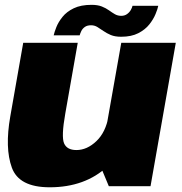

<svg xmlns="http://www.w3.org/2000/svg" viewBox="-20 -770 753 794"><path d="M430 0H602.5L707 -593H481.5L392.5 -90ZM301.5 -593H76L22.5 -288.5Q-0.5 -158 29 -76.8Q58.5 4.5 185.5 4.5Q332 4.5 424.8 -82Q517.5 -168.5 532 -251.5L429 -290.5Q417.5 -223.5 378.8 -186.5Q340 -149.5 296 -149.5Q257 -149.5 245 -177.2Q233 -205 250 -300.5ZM481 -618Q523.5 -618 552 -632.8Q580.5 -647.5 597.5 -669Q614.5 -690.5 623.2 -711.8Q632 -733 634.5 -746H528Q526.5 -738.5 520.8 -728.5Q515 -718.5 505 -711.5Q495 -704.5 481.5 -704.5Q467 -704.5 455.2 -711.2Q443.5 -718 430.8 -727.2Q418 -736.5 401 -743.2Q384 -750 358.5 -750Q314.5 -750 285 -735.8Q255.5 -721.5 238.5 -700.2Q221.5 -679 213.2 -658.2Q205 -637.5 202 -624H309.5Q311.5 -631.5 316.2 -641.5Q321 -651.5 330.8 -658.5Q340.5 -665.5 356.5 -665.5Q371 -665.5 382.8 -658.2Q394.5 -651 407.8 -641.8Q421 -632.5 438.2 -625.2Q455.5 -618 481 -618Z"/></svg>

Font: Anybody Thin Black
Style: Italic
Weight: 900
Italic angle: -10°
Version: Version 1.113;gftools[0.9.25]